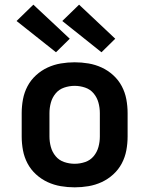

<svg xmlns="http://www.w3.org/2000/svg" viewBox="-20 -795 640 823"><path d="M300 8Q270 8 240.5 3Q211 -2 184 -14.5Q157 -27 134.5 -47.5Q112 -68 98 -94.5Q84 -121 78.5 -150.5Q73 -180 73 -210V-310Q73 -340 78.5 -369.5Q84 -399 98 -425.5Q112 -452 134.5 -472.5Q157 -493 184 -505.5Q211 -518 240.5 -523Q270 -528 300 -528Q330 -528 359.5 -523Q389 -518 416 -505.5Q443 -493 465.5 -472.5Q488 -452 502 -425.5Q516 -399 521.5 -369.5Q527 -340 527 -310V-210Q527 -180 521.5 -150.5Q516 -121 502 -94.5Q488 -68 465.5 -47.5Q443 -27 416 -14.5Q389 -2 359.5 3Q330 8 300 8ZM300 -93Q323 -93 345 -100.5Q367 -108 381.5 -125.5Q396 -143 402 -165Q408 -187 408 -210V-310Q408 -333 402 -355Q396 -377 381.5 -394.5Q367 -412 345 -419.5Q323 -427 300 -427Q277 -427 255 -419.5Q233 -412 218.5 -394.5Q204 -377 198 -355Q192 -333 192 -310V-210Q192 -187 198 -165Q204 -143 218.5 -125.5Q233 -108 255 -100.5Q277 -93 300 -93ZM415 -571 247 -705 319 -775 474 -629ZM220 -571 51 -705 123 -775 279 -629Z"/></svg>

Font: Iosevka Extended
Style: Bold
Weight: 700
Width: 7
Monospace: yes
Designer: Belleve Invis
Foundry: Belleve Invis
Version: Version 32.5.0; ttfautohint (v1.8.4)